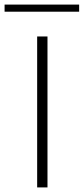

<svg xmlns="http://www.w3.org/2000/svg" viewBox="-36 -817 365 837"><path d="M126 0V-658H171V0ZM-16 -766V-797H309V-766Z"/></svg>

Font: Ysabeau ExtraLight
Style: Regular
Weight: 250
Designer: Christian Thalmann (Catharsis Fonts)
Version: Version 2.002